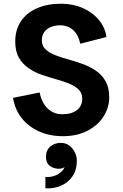

<svg xmlns="http://www.w3.org/2000/svg" viewBox="-20 -725 659 1032"><path d="M224 287V226Q251 228 273 220Q295 212 309 198.5Q323 185 327 173Q316 182 296 182Q269 182 248 166.5Q227 151 227 117Q227 83 250 63Q273 43 307 43Q333 43 352 57Q371 71 382 93Q393 115 393 139Q393 189 369 223.5Q345 258 306 274Q267 290 224 287ZM318 7Q246 7 189 -19Q132 -45 96 -91Q60 -137 50 -199L193 -228Q204 -173 236 -142Q268 -111 314 -111Q366 -111 394 -133.5Q422 -156 422 -194Q422 -225 402.5 -244Q383 -263 350.5 -276Q318 -289 280 -299.5Q242 -310 203.5 -323.5Q165 -337 133 -359Q101 -381 81.5 -415Q62 -449 62 -502Q62 -566 93 -611.5Q124 -657 179.5 -681Q235 -705 308 -705Q372 -705 424.5 -682Q477 -659 511 -618.5Q545 -578 552 -526L411 -490Q402 -537 373.5 -563Q345 -589 303 -589Q276 -589 253.5 -580Q231 -571 218 -553Q205 -535 205 -508Q205 -478 225 -459.5Q245 -441 277 -428.5Q309 -416 347.5 -405.5Q386 -395 424.5 -381Q463 -367 495.5 -345Q528 -323 547.5 -288.5Q567 -254 567 -202Q567 -147 536.5 -99Q506 -51 450 -22Q394 7 318 7Z"/></svg>

Font: Parkinsans SemiBold
Style: Regular
Weight: 600
Designer: Red Stone, Indian Type Foundry
Foundry: Indian Type Foundry
Version: Version 1.000